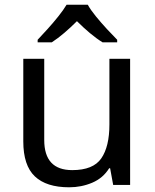

<svg xmlns="http://www.w3.org/2000/svg" viewBox="-20 -786 658 816"><path d="M533 -536V0H461L448 -71H444Q418 -29 372 -9.5Q326 10 274 10Q177 10 128 -36.5Q79 -83 79 -185V-536H168V-191Q168 -63 287 -63Q376 -63 410.5 -113Q445 -163 445 -257V-536ZM353 -766Q365 -744 387.5 -716.5Q410 -689 434.5 -662.5Q459 -636 478 -617V-606H416Q390 -622 362 -645.5Q334 -669 307 -696Q280 -669 253 -646Q226 -623 200 -606H140V-617Q159 -637 182.5 -663Q206 -689 228 -716.5Q250 -744 263 -766Z"/></svg>

Font: Noto Sans Imperial Aramaic
Style: Regular
Weight: 400
Designer: Monotype Design Team
Foundry: Monotype Imaging Inc.
Version: Version 2.001; ttfautohint (v1.8.4.7-5d5b)